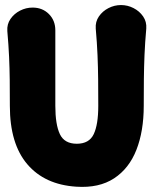

<svg xmlns="http://www.w3.org/2000/svg" viewBox="-20 -717 629 760"><path d="M109 -687Q148 -687 173.5 -661.5Q199 -636 199 -597Q199 -539 199 -493Q199 -447 199 -401.5Q199 -356 199 -298Q199 -224 217 -186Q235 -148 284 -148Q333 -148 351 -186Q369 -224 369 -298Q369 -356 368.5 -403.5Q368 -451 366 -499Q364 -547 359 -604Q357 -631 371.5 -652Q386 -673 409.5 -685Q433 -697 459 -697Q485 -697 508.5 -685Q532 -673 546.5 -652Q561 -631 559 -604Q554 -547 552 -499Q550 -451 549.5 -403.5Q549 -356 549 -298Q549 -198 520 -124Q491 -50 431.5 -11Q372 28 282 22Q157 14 88 -67Q19 -148 19 -298Q19 -356 18.5 -401Q18 -446 16 -491.5Q14 -537 9 -594Q7 -621 21.5 -642Q36 -663 59.5 -675Q83 -687 109 -687Z"/></svg>

Font: Winky Sans ExtraBold
Style: Regular
Weight: 800
Designer: Simon Atzbach
Foundry: typofactur
Version: Version 1.205